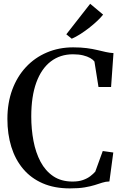

<svg xmlns="http://www.w3.org/2000/svg" viewBox="-20 -1008 674 1038"><path d="M357.5 10.5Q274 10.5 210.8 -17Q147.5 -44.5 105 -95Q62.5 -145.5 41.2 -214.2Q20 -283 20 -365Q20 -451.5 46.2 -522.8Q72.5 -594 120.2 -645.2Q168 -696.5 233.2 -724.2Q298.5 -752 375.5 -752Q417 -752 449 -747.8Q481 -743.5 506 -737.5Q531 -731.5 552.2 -726.8Q573.5 -722 593.5 -721L580.5 -537.5H512.5L490.5 -675.5Q483 -685.5 467.8 -694.2Q452.5 -703 429 -708.8Q405.5 -714.5 374.5 -714.5Q305 -714.5 254.2 -675.5Q203.5 -636.5 176.2 -561.5Q149 -486.5 149 -378Q149 -309.5 161 -246.2Q173 -183 199.2 -133.5Q225.5 -84 268.2 -55.2Q311 -26.5 372 -26.5Q405 -26.5 428.5 -34.8Q452 -43 468.2 -55.5Q484.5 -68 495 -80L535.5 -191.5L592.5 -183.5L571.5 -27Q551 -26.5 532.8 -20.5Q514.5 -14.5 492.2 -7.5Q470 -0.5 437.8 5Q405.5 10.5 357.5 10.5ZM367.5 -799 338.5 -822.5 467.5 -987.5 537.5 -929Q524.5 -912.5 504.5 -893.8Q484.5 -875 461 -856.8Q437.5 -838.5 413.5 -823.2Q389.5 -808 368.5 -799Z"/></svg>

Font: Merriweather 96pt Medium
Style: Regular
Weight: 500
Version: Version 2.100